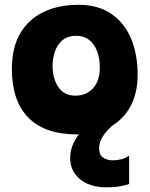

<svg xmlns="http://www.w3.org/2000/svg" viewBox="-20 -550 625 800"><path d="M518 98.5V216.5Q505.5 221.5 481.2 226Q457 230.5 418 230.5Q379.5 230.5 346.2 216.5Q313 202.5 292.8 175Q272.5 147.5 272.5 107Q272.5 75.5 286.2 46.8Q300 18 320.8 -5.2Q341.5 -28.5 362.5 -43.8Q383.5 -59 397 -64L460.5 -35.5Q447.5 -27.5 431.5 -11Q415.5 5.5 404.2 26Q393 46.5 393 68Q393 96 410 107Q427 118 449 118Q467.5 118 484.8 113.8Q502 109.5 518 98.5ZM300 10Q167 10 98.2 -59.8Q29.5 -129.5 29.5 -262.5Q29.5 -352.5 64.8 -411.8Q100 -471 162.5 -500.5Q225 -530 306.5 -530Q388.5 -530 443.2 -492.8Q498 -455.5 525.8 -389.8Q553.5 -324 553.5 -238.5Q553.5 -163 524 -107.5Q494.5 -52 438 -21Q381.5 10 300 10ZM294 -151.5Q317 -151.5 335.8 -159.5Q354.5 -167.5 368 -182.5Q381.5 -197.5 388.8 -219.2Q396 -241 396 -268Q396 -307.5 384.2 -337.5Q372.5 -367.5 350.8 -384.2Q329 -401 297.5 -401Q262.5 -401 240.5 -382.5Q218.5 -364 208.8 -335.2Q199 -306.5 199 -276.5Q199 -223 223.2 -187.2Q247.5 -151.5 294 -151.5Z"/></svg>

Font: Grandstander Thin ExtraBold
Style: Regular
Weight: 800
Version: Version 1.200